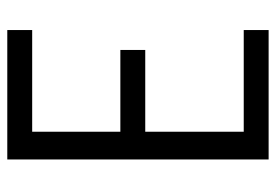

<svg xmlns="http://www.w3.org/2000/svg" viewBox="-138 -638 775 540"><g transform="rotate(-90 250.0 -367.5)"><path d="M72 0V-735H436V-665H150V-417H380V-347H150V-70H436V0Z"/></g></svg>

Font: Iosevka
Style: Regular
Weight: 400
Monospace: yes
Designer: Belleve Invis
Foundry: Belleve Invis
Version: Version 33.2.3; ttfautohint (v1.8.4)